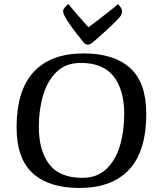

<svg xmlns="http://www.w3.org/2000/svg" viewBox="-20 -916 793 949"><path d="M372 13Q222 13 142 -59.5Q62 -132 62 -286Q62 -470 147 -561Q232 -652 393 -652Q543 -652 623 -580Q703 -508 703 -354Q703 -169 618.5 -78Q534 13 372 13ZM387 -37Q459 -37 505 -80Q551 -123 572.5 -195Q594 -267 594 -353Q594 -471 542 -538Q490 -605 379 -605Q306 -605 260.5 -561.5Q215 -518 193.5 -446.5Q172 -375 172 -290Q172 -171 223.5 -104Q275 -37 387 -37ZM415 -695Q406 -695 396 -703Q380 -722 361 -746.5Q342 -771 325.5 -795Q309 -819 301 -834Q292 -849 292 -862Q292 -870 301 -880Q310 -890 318 -896Q320 -893 331 -880Q342 -867 357.5 -849Q373 -831 389 -813Q405 -795 417 -781Q436 -795 460 -813.5Q484 -832 506.5 -849.5Q529 -867 545 -880Q561 -893 563 -896Q570 -889 576.5 -879.5Q583 -870 583 -859Q583 -847 576 -837Q571 -830 552.5 -811Q534 -792 510 -770Q486 -748 465 -729.5Q444 -711 434 -703Q423 -695 415 -695Z"/></svg>

Font: BriemHand
Style: Regular
Weight: 400
Designer: Gunnlaugur SE Briem, Eben Sorkin
Foundry: Sorkin Type
Version: Version 1.001; ttfautohint (v1.8.4.7-5d5b)